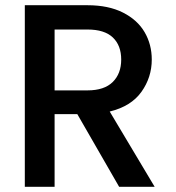

<svg xmlns="http://www.w3.org/2000/svg" viewBox="-20 -715 672 735"><path d="M436 0 276 -278H189V0H75V-695H315Q395 -695 450.5 -667Q506 -639 533.5 -592Q561 -545 561 -487Q561 -419 521.5 -363.5Q482 -308 400 -288L572 0ZM189 -369H315Q379 -369 411.5 -401Q444 -433 444 -487Q444 -541 412 -571.5Q380 -602 315 -602H189Z"/></svg>

Font: Poppins-tnum Medium
Style: Regular
Weight: 500
Designer: Ninad Kale (Devanagari), Jonny Pinhorn (Latin)
Foundry: Indian Type Foundry
Version: Version 4.004